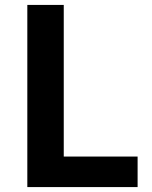

<svg xmlns="http://www.w3.org/2000/svg" viewBox="-20 -760 617 780"><path d="M91 0V-740H239V-124H539V0Z"/></svg>

Font: Noto Sans Korean Bold
Style: Bold
Weight: 700
Designer: Ryoko NISHIZUKA  (kana & ideographs); Paul D. Hunt (Latin, Greek & Cyrillic); Wenlong ZHANG  (bopomofo); Sandoll Communi
Foundry: Adobe Systems Incorporated
Version: Version 1.000;PS 1;hotconv 1.0.78;makeotf.lib2.5.61930